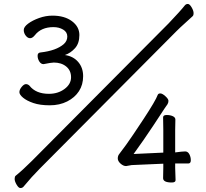

<svg xmlns="http://www.w3.org/2000/svg" viewBox="-20 -863 1040 970"><path d="M645 -29 617 -24Q603 -24 589 -36.5Q575 -49 575 -62.5Q575 -76 582.5 -85Q590 -94 617.5 -132Q645 -170 705.5 -262Q766 -354 777 -384Q780 -391 790 -391Q800 -391 815.5 -377Q831 -363 831 -353.5Q831 -344 826 -336L812 -316Q803 -302 755.5 -230Q708 -158 655 -85L805 -92V-206L804 -270Q804 -282 822 -282Q840 -282 853 -276Q866 -270 866 -259L865 -206V-93Q902 -98 915.5 -98Q929 -98 936.5 -84Q944 -70 944 -53.5Q944 -37 931 -37H865V-15L867 47Q867 59 848 59Q804 59 804 37L805 -16V-36ZM252 -547Q240 -547 200 -539Q187 -539 178.5 -552.5Q170 -566 170 -581.5Q170 -597 185 -598Q264 -607 302 -640Q320 -656 320 -678.5Q320 -701 299 -713.5Q278 -726 250 -726Q188 -726 156 -685Q144 -670 132 -670Q120 -670 110 -683Q100 -696 100 -711.5Q100 -727 122 -743.5Q144 -760 177.5 -772Q211 -784 245 -784Q306 -784 343.5 -756Q381 -728 381 -686Q381 -644 359 -619.5Q337 -595 308 -585Q350 -579 375 -550Q400 -521 400 -478Q400 -435 379 -402.5Q358 -370 319.5 -350.5Q281 -331 231.5 -331Q182 -331 148.5 -342.5Q115 -354 96.5 -369.5Q78 -385 78 -397.5Q78 -410 89.5 -424Q101 -438 111 -438Q121 -438 129 -430Q161 -389 227 -389Q273 -389 306 -413.5Q339 -438 339 -472.5Q339 -507 314.5 -527Q290 -547 252 -547ZM180 -10Q141 29 98 81Q92 87 83 87Q74 87 64 70Q54 53 54 41Q54 29 59 25Q94 -3 141 -50L832 -745Q892 -808 914 -836Q920 -843 929 -843Q938 -843 948 -826Q958 -809 958 -797Q958 -785 953 -781Q935 -764 913 -744.5Q891 -725 871 -705Z"/></svg>

Font: LXGW WenKai Lite
Style: Regular
Weight: 400
Designer: LXGW / Fontworks Inc.
Foundry: LXGW / Fontworks Inc.
Version: Version 1.511; March 25, 2025